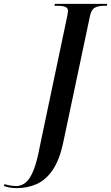

<svg xmlns="http://www.w3.org/2000/svg" viewBox="-155 -734 575 994"><path d="M-68 240Q-89 240 -104.5 237Q-120 234 -135 229L-131 219Q-118 224 -101.5 226.5Q-85 229 -70 229Q-44 229 -21.5 210.5Q1 192 19 146.5Q37 101 52 20L194 -655Q194 -660 195.5 -666Q197 -672 197 -677Q197 -693 183 -698.5Q169 -704 146 -704H127L129 -714H400L398 -704H382Q355 -704 336.5 -694.5Q318 -685 311 -652L171 10Q152 96 117.5 146.5Q83 197 35.5 218.5Q-12 240 -68 240Z"/></svg>

Font: Noto Serif Display ExtraCondensed SemiBold
Style: Italic
Weight: 600
Width: 2
Italic angle: -12°
Designer: Monotype Design Team
Foundry: Monotype Imaging Inc.
Version: Version 2.009